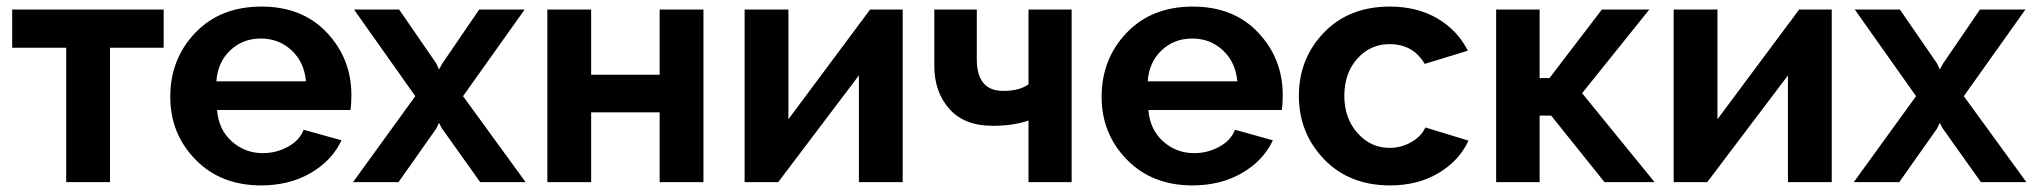

<svg xmlns="http://www.w3.org/2000/svg" viewBox="-20 -553 6176 583"><path d="M314 -408V0H181V-408H17V-524H477V-408Z M773 10Q650 10 573.5 -68.5Q497 -147 497 -259Q497 -374 573 -453.5Q649 -533 774 -533Q898 -533 972.5 -454Q1047 -375 1047 -264Q1047 -236 1044 -219H639Q644 -159 684 -123.5Q724 -88 778 -88Q819 -88 854.5 -107.5Q890 -127 902 -159L1017 -127Q988 -65 923 -27.5Q858 10 773 10ZM637 -306H909Q904 -364 865.5 -400Q827 -436 772 -436Q717 -436 679 -400Q641 -364 637 -306Z M1055 -524H1192L1305 -360L1313 -342L1323 -360L1435 -524H1573L1386 -261L1576 0H1438L1322 -163L1313 -180L1305 -163L1190 0H1052L1241 -261Z M1775 -524V-326H1983V-524H2116V0H1983V-212H1775V0H1642V-524Z M2374 -524V-191L2622 -524H2721V0H2588V-324L2343 0H2241V-524Z M3234 -524V0H3103V-187Q3058 -171 2994 -171Q2908 -171 2862.5 -222.5Q2817 -274 2817 -353V-524H2946V-373Q2946 -277 3026 -277Q3076 -277 3103 -297V-524Z M3601 10Q3478 10 3401.5 -68.5Q3325 -147 3325 -259Q3325 -374 3401 -453.5Q3477 -533 3602 -533Q3726 -533 3800.5 -454Q3875 -375 3875 -264Q3875 -236 3872 -219H3467Q3472 -159 3512 -123.5Q3552 -88 3606 -88Q3647 -88 3682.5 -107.5Q3718 -127 3730 -159L3845 -127Q3816 -65 3751 -27.5Q3686 10 3601 10ZM3465 -306H3737Q3732 -364 3693.5 -400Q3655 -436 3600 -436Q3545 -436 3507 -400Q3469 -364 3465 -306Z M4200 -533Q4283 -533 4344.5 -497Q4406 -461 4437 -399L4306 -359Q4271 -419 4199 -419Q4141 -419 4101.5 -375Q4062 -331 4062 -262Q4062 -194 4102 -149Q4142 -104 4199 -104Q4235 -104 4265.5 -121.5Q4296 -139 4308 -166L4439 -126Q4411 -65 4348 -27.5Q4285 10 4201 10Q4077 10 4000.5 -69.5Q3924 -149 3924 -262Q3924 -375 4000 -454Q4076 -533 4200 -533Z M4685 -316 4844 -524H4988L4784 -270L5004 0H4852L4690 -202H4655V0H4523V-524H4655V-316Z M5195 -524V-191L5443 -524H5542V0H5409V-324L5164 0H5062V-524Z M5612 -524H5749L5862 -360L5870 -342L5880 -360L5992 -524H6130L5943 -261L6133 0H5995L5879 -163L5870 -180L5862 -163L5747 0H5609L5798 -261Z"/></svg>

Font: Raleway
Style: Bold
Weight: 700
Designer: Matt McInerney, Pablo Impallari, Rodrigo Fuenzalida
Foundry: Matt McInerney, Pablo Impallari, Rodrigo Fuenzalida
Version: Version 3.000